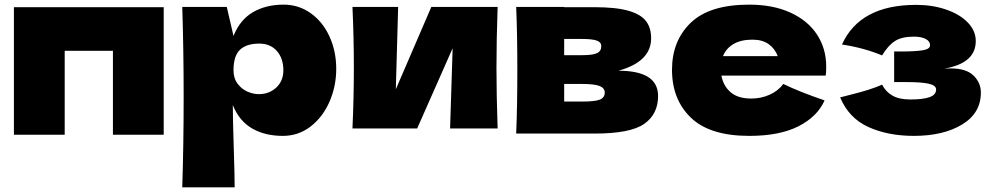

<svg xmlns="http://www.w3.org/2000/svg" viewBox="-20 -576 4280 828"><path d="M40 -545H686V5H467V-357H259V5H40Z M1430 -279Q1430 -204 1401 -137.5Q1372 -71 1319.5 -30.5Q1267 10 1200 10Q1122 10 1066.5 -22.5Q1011 -55 984 -123Q984 -66 988 60Q992 182 992 232H766Q772 46 772 -157Q772 -360 766 -546H958L987 -421Q1015 -491 1071 -523.5Q1127 -556 1203 -556Q1268 -556 1320 -519Q1372 -482 1401 -418.5Q1430 -355 1430 -279ZM1202 -273Q1202 -324 1174 -356Q1146 -388 1098 -388Q1043 -388 1015 -361.5Q987 -335 987 -273Q987 -238 1005 -214.5Q1023 -191 1048 -180.5Q1073 -170 1096 -170Q1141 -170 1171.5 -198.5Q1202 -227 1202 -273Z M2126 -546Q2121 -401 2121 -284Q2121 -169 2126 -22H1921L1932 -368L1779 -22H1500Q1506 -154 1506 -284Q1506 -416 1500 -546H1697L1687 -191L1840 -546Z M2818 -162Q2818 -84 2758.5 -42Q2699 0 2544 0H2206Q2211 -114 2211 -273Q2211 -432 2206 -546H2413V-545H2543Q2637 -545 2690.5 -529.5Q2744 -514 2766 -485Q2788 -456 2788 -411Q2788 -310 2647 -271Q2818 -271 2818 -162ZM2413 -408V-338H2489Q2535 -338 2554 -346.5Q2573 -355 2573 -377Q2573 -394 2553.5 -401Q2534 -408 2489 -408ZM2489 -138Q2546 -138 2567 -146.5Q2588 -155 2588 -177Q2588 -196 2566 -205Q2544 -214 2489 -214H2413V-138Z M3417 -250H3091Q3099 -206 3130.5 -178.5Q3162 -151 3220 -151Q3262 -151 3299 -167.5Q3336 -184 3358 -214Q3425 -181 3536 -143Q3505 -73 3423.5 -31.5Q3342 10 3211 10Q3041 10 2959.5 -68.5Q2878 -147 2878 -275Q2878 -400 2959 -478Q3040 -556 3211 -556Q3313 -556 3388 -522Q3463 -488 3503 -427.5Q3543 -367 3543 -289Q3543 -263 3541 -250ZM3098 -334H3334Q3322 -366 3295 -385.5Q3268 -405 3225 -405Q3175 -405 3143 -386Q3111 -367 3098 -334Z M4080 -281Q4147 -281 4178.5 -250Q4210 -219 4210 -177Q4210 -88 4129 -39Q4048 10 3921 10Q3810 10 3725.5 -28Q3641 -66 3603 -156L3646 -167Q3739 -190 3784 -211Q3800 -180 3829 -163.5Q3858 -147 3906 -147Q3960 -147 3988.5 -157Q4017 -167 4017 -190Q4017 -208 3985 -215Q3953 -222 3893 -222H3836V-354H3870Q3925 -354 3958 -359Q3991 -364 3991 -381Q3991 -398 3972 -408Q3953 -418 3921 -418Q3869 -418 3839.5 -399Q3810 -380 3784 -337Q3705 -370 3611 -384Q3688 -555 3931 -555Q4002 -555 4061 -534.5Q4120 -514 4154 -478.5Q4188 -443 4188 -399Q4188 -303 4052 -280Q4062 -281 4080 -281Z"/></svg>

Font: Mantou Sans
Style: Regular
Weight: 400
Designer: Mant0u / artakana
Foundry: Mant0u / artakana
Version: Version 1.001;October 22, 2023;FontCreator 14.0.0.2901 64-bi